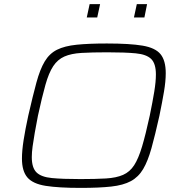

<svg xmlns="http://www.w3.org/2000/svg" viewBox="-20 -908 884 936"><path d="M374 8Q265 8 202.5 -2Q140 -12 113.5 -43Q87 -74 87 -135Q87 -173 95 -224.5Q103 -276 118 -345Q140 -441 157.5 -505.5Q175 -570 198 -608.5Q221 -647 258 -665.5Q295 -684 354 -690Q413 -696 501 -696Q613 -696 675 -685.5Q737 -675 762.5 -644Q788 -613 788 -551Q788 -512 779.5 -461.5Q771 -411 757 -343Q736 -249 718.5 -186Q701 -123 678 -84Q655 -45 618 -25Q581 -5 522 1.5Q463 8 374 8ZM372 -35Q446 -35 496.5 -38Q547 -41 580 -55.5Q613 -70 634 -102.5Q655 -135 672.5 -193.5Q690 -252 710 -344Q724 -412 732 -461Q740 -510 740 -545Q740 -598 717 -620.5Q694 -643 642 -648Q590 -653 503 -653Q428 -653 377.5 -650Q327 -647 294 -632.5Q261 -618 239.5 -585.5Q218 -553 201.5 -494.5Q185 -436 165 -344Q156 -298 149.5 -261Q143 -224 139 -194.5Q135 -165 135 -142Q135 -90 158 -67.5Q181 -45 233 -40Q285 -35 372 -35ZM633 -823 647 -888H697L684 -823ZM403 -823 417 -888H468L454 -823Z"/></svg>

Font: Saira Expanded ExtraLight
Style: Italic
Weight: 250
Width: 7
Italic angle: -12°
Designer: Hector Gatti with collaboration of the Omnibus-Type team
Foundry: Omnibus-Type
Version: Version 1.101